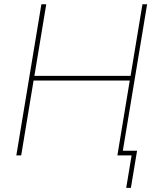

<svg xmlns="http://www.w3.org/2000/svg" viewBox="-20 -748 760 924"><path d="M58.6 0 179.2 -727.5H202.6L145.5 -382.8H608.4L665.5 -727.5H688L567.4 0H544.9L604.5 -360.4H141.6L82 0ZM587.4 156.2 613.3 0H560.5L564.5 -22.5H639.6L609.9 156.2Z"/></svg>

Font: Inter 20pt Thin
Style: Italic
Weight: 250
Italic angle: -9.3988°
Version: Version 4.001;git-66647c0bb